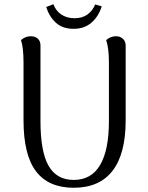

<svg xmlns="http://www.w3.org/2000/svg" viewBox="-20 -873 698 906"><path d="M573 -305Q573 -147 511 -67Q449 13 328 13Q209 13 150 -64.5Q91 -142 91 -305V-577Q91 -649 79 -684Q100 -702 125 -702Q146 -702 158.5 -690.5Q171 -679 171 -658V-302Q171 -158 209 -91Q247 -24 328 -24Q411 -24 452.5 -94.5Q494 -165 494 -302V-577Q494 -646 481 -684Q502 -702 527 -702Q547 -702 560 -690Q573 -678 573 -658ZM327 -737Q275 -737 243.5 -766Q212 -795 198 -840L232 -853Q244 -821 270 -804Q296 -787 332 -787Q368 -787 392.5 -804.5Q417 -822 429 -852L460 -843Q445 -795 411.5 -766Q378 -737 327 -737Z"/></svg>

Font: Arima Madurai
Style: Regular
Weight: 400
Designer: Joana Correia and Natanael Gama
Foundry: NDISCOVER
Version: Version 1.019